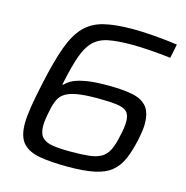

<svg xmlns="http://www.w3.org/2000/svg" viewBox="-104 -795 876 902"><g transform="rotate(15 334.0 -344.0)"><path d="M303 8Q223 8 168 -1.5Q113 -11 85 -41.5Q57 -72 57 -137Q57 -169 65 -219.5Q73 -270 88 -338Q112 -451 137.5 -521.5Q163 -592 199.5 -630Q236 -668 292 -682Q348 -696 435 -696Q475 -696 535.5 -691.5Q596 -687 651 -679L637 -611Q588 -617 536 -620.5Q484 -624 448 -624Q377 -624 333 -615Q289 -606 261.5 -578.5Q234 -551 216 -498.5Q198 -446 180 -359H185Q198 -374 220.5 -385Q243 -396 283 -403Q323 -410 388 -410Q461 -410 508 -400.5Q555 -391 578.5 -363Q602 -335 602 -279Q602 -264 599.5 -245.5Q597 -227 593 -207Q580 -145 562 -103.5Q544 -62 513.5 -37.5Q483 -13 432.5 -2.5Q382 8 303 8ZM298 -64Q352 -64 388 -68Q424 -72 446.5 -85Q469 -98 482.5 -125Q496 -152 505 -198Q515 -239 515 -268Q515 -300 500 -315Q485 -330 450 -334.5Q415 -339 356 -339Q295 -339 258 -332.5Q221 -326 200.5 -313Q180 -300 170 -278.5Q160 -257 154 -227Q149 -204 146 -184Q143 -164 143 -148Q143 -111 159.5 -93Q176 -75 210 -69.5Q244 -64 298 -64Z"/></g></svg>

Font: Saira
Style: Italic
Weight: 400
Italic angle: -12°
Designer: Hector Gatti with collaboration of the Omnibus-Type team
Foundry: Omnibus-Type
Version: Version 1.100; ttfautohint (v1.8.3)